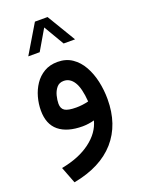

<svg xmlns="http://www.w3.org/2000/svg" viewBox="-162 -682 754 1019"><g transform="rotate(-20 215.0 -172.5)"><path d="M169.9 -608.9H241.2L337.9 -447.8H273.4L205.6 -563L138.2 -447.8H73.7ZM284.7 -9.3Q270 -4.9 251.2 -2.4Q232.4 0 218.8 0Q132.3 0 85.2 -38.3Q38.1 -76.7 38.1 -154.3Q38.1 -191.4 48.3 -229Q58.6 -266.6 79.6 -297.9Q100.6 -329.1 132.8 -348.1Q165 -367.2 209 -367.2Q256.3 -367.2 291 -343.5Q325.7 -319.8 347.9 -280Q370.1 -240.2 380.9 -191.2Q391.6 -142.1 391.6 -90.8Q391.6 52.2 311.5 143.6Q231.4 234.9 75.7 264.2L39.6 170.4Q140.6 151.4 204.3 103.5Q268.1 55.7 284.7 -9.3ZM290.5 -114.3Q284.7 -191.4 262.7 -226.3Q240.7 -261.2 205.1 -261.2Q179.7 -261.2 165 -243.4Q150.4 -225.6 144.3 -201.2Q138.2 -176.8 138.2 -156.7Q138.2 -128.9 156.5 -117.2Q174.8 -105.5 221.2 -105.5Q237.8 -105.5 255.6 -107.7Q273.4 -109.9 290.5 -114.3Z"/></g></svg>

Font: Vazir Medium UI
Style: Medium-UI
Weight: 500
Designer: Saber Rastikerdar
Foundry: Saber Rastikerdar
Version: Version 30.0.0